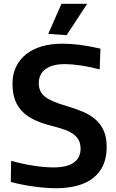

<svg xmlns="http://www.w3.org/2000/svg" viewBox="-20 -983 613 1015"><path d="M276 12Q223 12 158.5 3Q94 -6 37 -21L39 -133Q95 -117 154.5 -107.5Q214 -98 262 -98Q334 -98 370 -123.5Q406 -149 406 -197Q406 -223 396 -242Q386 -261 367 -274.5Q348 -288 321 -297.5Q294 -307 260 -316Q207 -329 167 -347Q127 -365 100 -391.5Q73 -418 59.5 -454.5Q46 -491 46 -541Q46 -590 64.5 -629Q83 -668 117 -695.5Q151 -723 199.5 -737.5Q248 -752 309 -752Q353 -752 401 -746Q449 -740 511 -726L507 -616Q460 -629 410 -636.5Q360 -644 322 -644Q256 -644 220.5 -617.5Q185 -591 185 -543Q185 -496 220 -470Q255 -444 334 -422Q382 -408 421 -391Q460 -374 487.5 -349Q515 -324 529.5 -289.5Q544 -255 544 -206Q544 -100 475 -44Q406 12 276 12ZM235 -804 305 -963H441L332 -797Z"/></svg>

Font: Encode Sans Narrow
Style: SemiBold
Weight: 600
Designer: Pablo Impallari, Andres Torresi
Foundry: Pablo Impallari, Andres Torresi
Version: Version 1.000; ttfautohint (v1.00) -l 8 -r 50 -G 200 -x 14 -